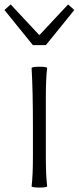

<svg xmlns="http://www.w3.org/2000/svg" viewBox="-48 -838 354 863"><path d="M129 5Q99 5 94 0Q100 -50 100 -133V-267Q100 -434 94 -533Q99 -538 129 -538Q160 -538 164 -533Q158 -484 158 -400V-266V-133Q158 -50 164 0Q160 5 129 5ZM100 -635 -28 -793 0 -818 127 -682H131L258 -818L286 -793L222 -714L158 -635Z"/></svg>

Font: GenSekiGothic TW L
Style: Regular
Weight: 300
Version: Version 1.501;PS 1;hotconv 16.6.51;makeotf.lib2.5.65220